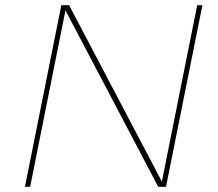

<svg xmlns="http://www.w3.org/2000/svg" viewBox="-20 -719 839 739"><path d="M739 -699H759L619 0H589L232 -679L96 0H76L216 -699H246L603 -20Z"/></svg>

Font: TypoPRO Montserrat
Style: Italic
Weight: 250
Italic angle: -11.3°
Designer: Julieta Ulanovsky
Foundry: Julieta Ulanovsky
Version: Version 6.001